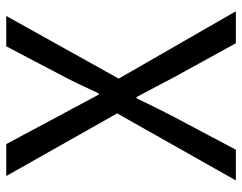

<svg xmlns="http://www.w3.org/2000/svg" viewBox="-100 -673 773 613"><g transform="rotate(-90 286.5 -366.5)"><path d="M17 0H115L220 -198C239 -235 258 -272 279 -317H283C307 -272 327 -235 346 -198L455 0H557L342 -374L542 -733H445L347 -546C329 -512 315 -481 295 -438H291C267 -481 252 -512 233 -546L133 -733H31L231 -379Z"/></g></svg>

Font: Source Han Sans JP
Style: Regular
Weight: 400
Designer: Ryoko NISHIZUKA 西塚涼子 (kana, bopomofo & ideographs); Paul D. Hunt (Latin, Greek & Cyrillic); Sandoll Communications 산돌커뮤니
Foundry: Adobe
Version: Version 2.004;hotconv 1.0.118;makeotfexe 2.5.65603